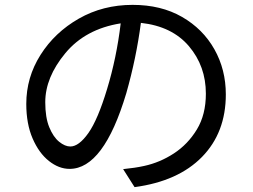

<svg xmlns="http://www.w3.org/2000/svg" viewBox="-20 -738 1040 789"><path d="M476 -642Q331 -619 248.5 -519.5Q166 -420 166 -318Q166 -255 182.5 -215Q199 -175 223 -155.5Q247 -136 269 -136Q304 -136 343 -191Q382 -246 420 -372Q459 -500 476 -642ZM559 -644Q540 -499 499 -355Q406 -44 266 -44Q222 -44 181 -76.5Q140 -109 114 -169Q88 -229 88 -311Q88 -420 146.5 -512.5Q205 -605 304 -661.5Q403 -718 525 -718Q642 -718 728 -668.5Q814 -619 861 -535.5Q908 -452 908 -350Q908 -193 810 -93Q712 7 533 31L486 -43Q536 -48 572 -56Q637 -70 694.5 -107.5Q752 -145 789 -206Q826 -267 826 -353Q826 -466 756.5 -548Q687 -630 559 -644Z"/></svg>

Font: Gothic Nguyen
Style: Regular
Weight: 400
Designer: MORI Takayuki
Version: Version 1.220;July 21, 2023;FontCreator 14.0.0.2814 64-bit